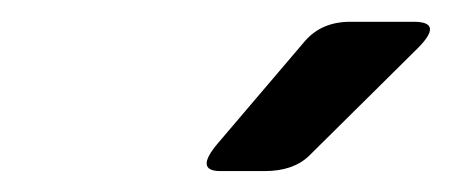

<svg xmlns="http://www.w3.org/2000/svg" viewBox="-20 -721 421 179"><path d="M185.5 -561.5Q161.1 -561.5 183.1 -587.4L264.2 -682.6Q279.8 -700.7 306.6 -700.7H365.7Q394.5 -700.7 368.7 -675.3L268.1 -575.7Q253.4 -561.5 226.6 -561.5Z"/></svg>

Font: Istok Web
Style: Italic
Weight: 400
Italic angle: -13°
Designer: Andrey V. Panov
Foundry: Andrey V. Panov
Version: Version 1.0.2g